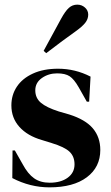

<svg xmlns="http://www.w3.org/2000/svg" viewBox="-20 -792 476 827"><path d="M33 -25 34 -144H44L78 -84Q100 -43 127 -24Q154 -5 194 -5Q242 -5 271.5 -26.5Q301 -48 301 -84Q301 -118 279.5 -138.5Q258 -159 202 -176L160 -189Q98 -207 63.5 -245.5Q29 -284 29 -338Q29 -383 52.5 -418.5Q76 -454 121.5 -475Q167 -496 230 -496Q304 -496 370 -462L364 -354H354L319 -416Q299 -451 280 -463.5Q261 -476 226 -476Q189 -476 160.5 -456Q132 -436 132 -403Q132 -370 156 -349.5Q180 -329 233 -312L278 -299Q348 -277 380 -239Q412 -201 412 -146Q412 -72 354 -28.5Q296 15 193 15Q110 15 33 -25ZM187 -608 243 -711Q261 -744 276.5 -758Q292 -772 313 -772Q332 -772 346 -759.5Q360 -747 360 -729Q360 -710 347 -693.5Q334 -677 303 -655Q256 -622 179 -563L168 -573Z"/></svg>

Font: DeepMind Serif Display
Style: Regular
Weight: 800
Designer: Frank Grießhammer / Modifications: Colophon Foundry
Foundry: Colophon Foundry
Version: Version 5.002